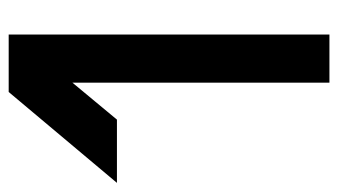

<svg xmlns="http://www.w3.org/2000/svg" viewBox="-184 -576 760 431"><g transform="rotate(-90 195.5 -360.0)"><path d="M226 0V-577L143 -477H1L205 -720H334V0Z"/></g></svg>

Font: Orbitron Medium
Style: Regular
Weight: 500
Designer: Matt McInerney
Foundry: The League of Moveable Type
Version: Version 2.001